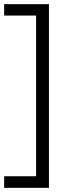

<svg xmlns="http://www.w3.org/2000/svg" viewBox="-20 -727 336 926"><path d="M216 179H0V123H154V-652H0V-707H216Z"/></svg>

Font: Hind Siliguri Light
Style: Regular
Weight: 300
Designer: Jyotish Sonowal
Foundry: Indian Type Foundry
Version: Version 1.001;PS 1.0;hotconv 1.0.86;makeotf.lib2.5.63406; tt